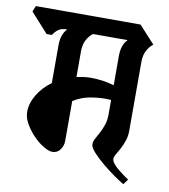

<svg xmlns="http://www.w3.org/2000/svg" viewBox="-99 -704 691 786"><g transform="rotate(10 246.5 -311.0)"><path d="M27 -207Q27 -242 48 -277.5Q69 -313 106 -340V-497Q106 -543 130 -567Q105 -567 92.5 -557Q80 -547 72 -534H50L-23 -615L-13 -639H422L488 -567Q473 -556 462.5 -536.5Q452 -517 452 -490V-203Q452 -179 445 -159.5Q438 -140 430 -125Q422 -110 415 -98.5Q408 -87 408 -78Q408 -70 416 -59.5Q424 -49 436 -39Q448 -29 460.5 -20Q473 -11 482 -5L466 17Q454 10 428.5 -7.5Q403 -25 377.5 -46Q352 -67 332.5 -88Q313 -109 313 -123Q313 -134 320 -146.5Q327 -159 335 -174Q343 -189 350 -208.5Q357 -228 357 -252V-314Q351 -314 345 -314.5Q339 -315 334 -315Q302 -315 267.5 -308.5Q233 -302 201 -282V-116Q201 -96 189 -79.5Q177 -63 157 -63Q142 -63 120 -76Q98 -89 77.5 -110Q57 -131 42 -156.5Q27 -182 27 -207ZM357 -497Q357 -543 381 -567H237Q222 -556 211.5 -536.5Q201 -517 201 -490V-382Q215 -385 229.5 -387Q244 -389 259 -389Q286 -389 310 -385.5Q334 -382 357 -375Z"/></g></svg>

Font: Jaini Purva
Style: Regular
Weight: 400
Designer: Girish Dalvi, Maithili Shingre
Foundry: Ek Type
Version: Version 1.001;PS 1.000;hotconv 16.6.51;makeotf.lib2.5.65220